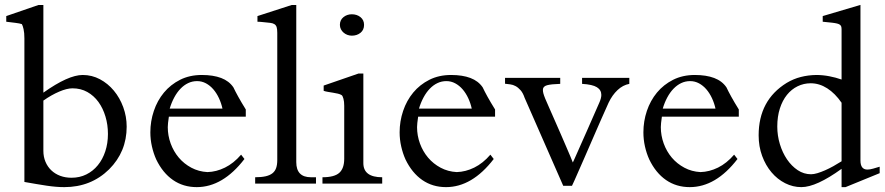

<svg xmlns="http://www.w3.org/2000/svg" viewBox="-20 -746 3595 780"><path d="M418.5 -201.7Q418.5 -239.3 408.4 -272.7Q398.4 -306.2 379.9 -331.8Q361.3 -357.4 334.7 -372.3Q308.1 -387.2 274.4 -387.2Q252 -387.2 220.5 -373.8Q189 -360.4 156.2 -337.4V-133.3Q156.2 -108.9 164.8 -88.6Q173.3 -68.4 188.5 -54Q203.6 -39.6 224.6 -31.7Q245.6 -23.9 270.5 -23.9Q303.7 -23.9 330.8 -37.4Q357.9 -50.8 377.4 -74.7Q397 -98.6 407.7 -131.1Q418.5 -163.6 418.5 -201.7ZM494.6 -231.4Q494.6 -129.4 423.3 -58.1Q349.6 14.2 241.2 14.2Q208.5 14.2 169.4 8.3Q130.4 2.4 79.1 -6.8V-590.3Q79.1 -612.8 75.7 -627.7Q72.3 -642.6 68.8 -647.9H69.3Q64.9 -649.4 57.6 -650.9Q50.3 -652.3 41.7 -653.3Q33.2 -654.3 23.7 -655.5Q14.2 -656.7 5.4 -657.7V-680.7L135.7 -725.6H156.2V-369.6Q257.3 -441.4 315.9 -441.4Q353.5 -441.4 386 -424.1Q418.5 -406.7 442.6 -377.7Q466.8 -348.6 480.7 -310.5Q494.6 -272.5 494.6 -231.4Z M883.8 -304.7Q878.9 -327.1 869.4 -347.4Q859.9 -367.7 846.7 -383.1Q833.5 -398.4 816.7 -407.5Q799.8 -416.5 780.8 -416.5Q761.2 -416.5 744.4 -408.4Q727.5 -400.4 713.4 -385.7Q699.2 -371.1 688 -350.3Q676.8 -329.6 669.4 -304.7ZM978.5 -272H666Q661.6 -242.7 661.6 -229.5Q661.6 -195.3 673.3 -163.1Q685.1 -130.9 706.3 -105.7Q727.5 -80.6 757.3 -64.7Q787.1 -48.8 822.8 -46.9Q858.9 -47.9 894 -65.2Q929.2 -82.5 959.5 -117.7L973.1 -100.1Q885.3 14.2 779.3 14.2Q724.6 14.2 682.9 -14.6Q641.1 -43.5 614.7 -98.1Q603.5 -123 597.2 -151.1Q590.8 -179.2 590.8 -208.5Q590.8 -253.4 605 -295.4Q619.1 -337.4 646 -369.9Q672.9 -402.3 711.7 -421.9Q750.5 -441.4 799.8 -441.4Q846.2 -441.4 878.4 -429.2Q910.6 -417 928.2 -391.1Q935.5 -375.5 947.8 -353.3Q960 -331.1 978.5 -301.3Z M1263.7 0H1016.6V-25.9Q1041.5 -25.9 1058.8 -29.8Q1076.2 -33.7 1086.7 -42Q1097.2 -50.3 1101.8 -63.5Q1106.4 -76.7 1106.4 -95.7V-612.3Q1106.4 -627.9 1103.8 -636Q1101.1 -644 1094.7 -647.9Q1088.4 -651.9 1078.1 -653.1Q1067.9 -654.3 1052.2 -655.8Q1045.4 -656.7 1038.3 -657.2Q1031.2 -657.7 1025.9 -657.7V-680.7L1164.6 -725.6H1183.6V-87.4Q1183.6 -25.9 1243.2 -25.9H1263.7Z M1459 -645Q1459 -624.5 1444.6 -612.8Q1430.2 -601.1 1409.2 -601.1Q1400.4 -601.1 1391.6 -604.2Q1382.8 -607.4 1376 -613.3Q1369.1 -619.1 1365 -627.2Q1360.8 -635.3 1360.8 -645Q1360.8 -664.6 1375.2 -676.3Q1389.6 -688 1409.2 -688Q1430.2 -688 1444.6 -676.3Q1459 -664.6 1459 -645ZM1532.7 0H1290V-25.9Q1338.4 -25.9 1358.4 -43.9Q1378.4 -62 1378.4 -101.1V-316.4Q1378.4 -333.5 1375.2 -345Q1372.1 -356.4 1368.2 -359.4Q1362.3 -363.3 1352.8 -365.5Q1343.3 -367.7 1332.8 -369.4Q1322.3 -371.1 1312 -372.8Q1301.8 -374.5 1294.9 -377V-398.4L1436.5 -447.3H1456.1V-83.5Q1456.1 -25.9 1532.7 -25.9Z M1896.5 -304.7Q1891.6 -327.1 1882.1 -347.4Q1872.6 -367.7 1859.4 -383.1Q1846.2 -398.4 1829.3 -407.5Q1812.5 -416.5 1793.5 -416.5Q1773.9 -416.5 1757.1 -408.4Q1740.2 -400.4 1726.1 -385.7Q1711.9 -371.1 1700.7 -350.3Q1689.5 -329.6 1682.1 -304.7ZM1991.2 -272H1678.7Q1674.3 -242.7 1674.3 -229.5Q1674.3 -195.3 1686 -163.1Q1697.8 -130.9 1719 -105.7Q1740.2 -80.6 1770 -64.7Q1799.8 -48.8 1835.4 -46.9Q1871.6 -47.9 1906.7 -65.2Q1941.9 -82.5 1972.2 -117.7L1985.8 -100.1Q1897.9 14.2 1792 14.2Q1737.3 14.2 1695.6 -14.6Q1653.8 -43.5 1627.4 -98.1Q1616.2 -123 1609.9 -151.1Q1603.5 -179.2 1603.5 -208.5Q1603.5 -253.4 1617.7 -295.4Q1631.8 -337.4 1658.7 -369.9Q1685.5 -402.3 1724.4 -421.9Q1763.2 -441.4 1812.5 -441.4Q1858.9 -441.4 1891.1 -429.2Q1923.3 -417 1940.9 -391.1Q1948.2 -375.5 1960.4 -353.3Q1972.7 -331.1 1991.2 -301.3Z M2536.6 -405.3Q2510.3 -400.4 2488.8 -380.1Q2467.3 -359.9 2452.6 -329.1Q2449.2 -321.8 2441.7 -304.7Q2434.1 -287.6 2423.8 -264.6Q2413.6 -241.7 2401.9 -214.6Q2390.1 -187.5 2377.9 -159.4Q2365.7 -131.3 2353.8 -104Q2341.8 -76.7 2331.8 -54Q2321.8 -31.2 2314.5 -14.6Q2307.1 2 2303.7 8.8H2268.1L2111.3 -348.6Q2104.5 -368.7 2094.7 -379.6Q2085 -390.6 2074.5 -396.2Q2064 -401.9 2052.7 -403.3Q2041.5 -404.8 2031.7 -405.8V-429.7H2255.9V-405.3Q2219.2 -404.3 2202.4 -399.7Q2185.5 -395 2185.5 -381.3Q2185.5 -374 2187.5 -366.5Q2189.5 -358.9 2194.8 -345.7Q2200.2 -332.5 2210.2 -310.3Q2220.2 -288.1 2236.3 -251Q2247.6 -225.6 2259 -199.2Q2270.5 -172.9 2280.3 -149.9Q2290 -127 2297.4 -109.9Q2304.7 -92.8 2307.1 -85.9Q2308.6 -88.4 2313.7 -100.1Q2318.8 -111.8 2326.7 -129.4Q2334.5 -147 2344 -168.5Q2353.5 -189.9 2363.3 -211.9Q2386.2 -263.7 2414.1 -327.6Q2422.9 -346.7 2422.9 -360.4Q2422.9 -380.4 2405 -391.6Q2387.2 -402.8 2344.7 -405.3V-429.7H2536.6Z M2886.7 -304.7Q2881.8 -327.1 2872.3 -347.4Q2862.8 -367.7 2849.6 -383.1Q2836.4 -398.4 2819.6 -407.5Q2802.7 -416.5 2783.7 -416.5Q2764.2 -416.5 2747.3 -408.4Q2730.5 -400.4 2716.3 -385.7Q2702.1 -371.1 2690.9 -350.3Q2679.7 -329.6 2672.4 -304.7ZM2981.4 -272H2668.9Q2664.6 -242.7 2664.6 -229.5Q2664.6 -195.3 2676.3 -163.1Q2688 -130.9 2709.2 -105.7Q2730.5 -80.6 2760.3 -64.7Q2790 -48.8 2825.7 -46.9Q2861.8 -47.9 2897 -65.2Q2932.1 -82.5 2962.4 -117.7L2976.1 -100.1Q2888.2 14.2 2782.2 14.2Q2727.5 14.2 2685.8 -14.6Q2644 -43.5 2617.7 -98.1Q2606.4 -123 2600.1 -151.1Q2593.8 -179.2 2593.8 -208.5Q2593.8 -253.4 2607.9 -295.4Q2622.1 -337.4 2648.9 -369.9Q2675.8 -402.3 2714.6 -421.9Q2753.4 -441.4 2802.7 -441.4Q2849.1 -441.4 2881.3 -429.2Q2913.6 -417 2931.2 -391.1Q2938.5 -375.5 2950.7 -353.3Q2962.9 -331.1 2981.4 -301.3Z M3398.9 -328.6Q3372.6 -366.7 3340.6 -387.2Q3308.6 -407.7 3273.4 -407.7Q3245.1 -407.7 3220.2 -395.5Q3195.3 -383.3 3177 -360.6Q3158.7 -337.9 3148.2 -305.2Q3137.7 -272.5 3137.7 -231.9Q3137.7 -195.3 3148.2 -160.6Q3158.7 -126 3177.2 -98.6Q3195.8 -71.3 3220.7 -54.7Q3245.6 -38.1 3274.9 -38.1Q3286.1 -38.1 3300.8 -42.5Q3315.4 -46.9 3332 -54.2Q3348.6 -61.5 3365.7 -71Q3382.8 -80.6 3398.9 -90.8ZM3553.7 -42.5 3415 14.2H3398.9V-60.1Q3348.1 -23.4 3307.1 -4.6Q3266.1 14.2 3235.4 14.2Q3201.2 14.2 3169.7 -1.7Q3138.2 -17.6 3114.3 -45.9Q3090.3 -74.2 3076.2 -112.5Q3062 -150.9 3062 -196.3Q3062 -338.9 3175.8 -409.2Q3203.6 -425.8 3233.4 -433.3Q3263.2 -440.9 3295.9 -441.4Q3322.3 -441.4 3348.9 -436.3Q3375.5 -431.2 3398.9 -422.9V-626.5Q3398.9 -633.8 3397.5 -638.2Q3396 -642.6 3392.1 -645.5Q3388.2 -648.4 3380.6 -650.4Q3373 -652.3 3360.4 -653.8L3322.3 -657.7V-680.7L3475.6 -726.1V-93.8Q3475.6 -57.1 3503.9 -57.1Q3513.7 -57.1 3527.3 -61Q3541 -64.9 3553.7 -68.8Z"/></svg>

Font: HM XNiloofar
Style: Regular
Weight: 400
Designer: Hossein Movahhedian
Version: Version 2.8, 2015